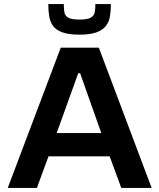

<svg xmlns="http://www.w3.org/2000/svg" viewBox="-20 -922 782 942"><path d="M18 0 278 -688H465L724 0H575L518 -155H218L161 0ZM258 -269H477L373 -563H364ZM370 -752Q318 -752 287 -763Q256 -774 241 -794Q226 -814 221.5 -841.5Q217 -869 217 -902H293Q293 -878 296 -861Q299 -844 315.5 -835Q332 -826 370 -826Q408 -826 424.5 -835Q441 -844 444.5 -861Q448 -878 448 -902H524Q524 -869 519.5 -841.5Q515 -814 499 -794Q483 -774 452.5 -763Q422 -752 370 -752Z"/></svg>

Font: Saira SemiExpanded SemiBold
Style: Regular
Weight: 600
Width: 6
Designer: Hector Gatti with collaboration of the Omnibus-Type team
Foundry: Omnibus-Type
Version: Version 1.101